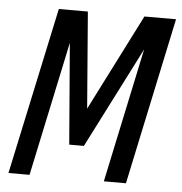

<svg xmlns="http://www.w3.org/2000/svg" viewBox="-49 -697 704 744"><g transform="rotate(5 303.0 -325.0)"><path d="M11 0 150 -650H263L293 -275L483 -650H606L468 0H382L493 -523L293 -130H236L204 -523L93 0Z"/></g></svg>

Font: Sometype Mono Medium
Style: Italic
Weight: 500
Italic angle: -12°
Monospace: yes
Designer: Ryoichi Tsunekawa
Foundry: Dharma Type
Version: Version 1.000; ttfautohint (v1.8.3)